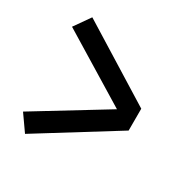

<svg xmlns="http://www.w3.org/2000/svg" viewBox="-130 -728 760 776"><g transform="rotate(30 250.0 -340.0)"><path d="M85 -68 33 -142 357 -340 33 -538 85 -612 441 -391V-289Z"/></g></svg>

Font: Moesevka
Style: Bold
Weight: 700
Monospace: yes
Designer: Belleve Invis
Foundry: Belleve Invis
Version: Version 32.5.0; ttfautohint (v1.8.4)